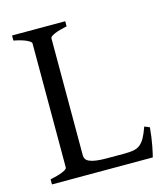

<svg xmlns="http://www.w3.org/2000/svg" viewBox="-96 -691 668 766"><g transform="rotate(-15 238.0 -307.5)"><path d="M460.9 -119.1Q457 -76.7 450.9 -45.4Q444.8 -14.2 440.9 0H24.4V-21Q57.6 -27.8 76.4 -35.9Q95.2 -43.9 95.2 -50.8V-564Q95.2 -569.8 77.4 -578.6Q59.6 -587.4 24.4 -594.2V-615.2H244.1V-594.2Q210.9 -587.4 192.1 -579.1Q173.3 -570.8 173.3 -564V-80.1Q173.3 -71.3 177.5 -64.7Q181.6 -58.1 191.9 -53.5Q202.1 -48.8 219.7 -46.4Q237.3 -43.9 264.2 -43.9H334Q356.4 -43.9 371.8 -46.4Q387.2 -48.8 398.9 -57.4Q410.6 -65.9 420.2 -82.5Q429.7 -99.1 439.9 -127.9Z"/></g></svg>

Font: Gentium Plus Am
Style: Regular
Weight: 400
Designer: J. Victor Gaultney, Annie Olsen, Iska Routamaa, Becca Hirsbrunner
Foundry: SIL International
Version: Version 5.000